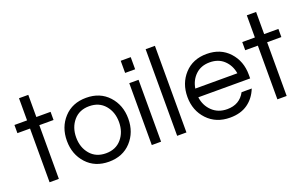

<svg xmlns="http://www.w3.org/2000/svg" viewBox="-81 -1075 2330 1458"><g transform="rotate(-20 1083.5 -346.0)"><path d="M194 0H119V-434H17V-500H119V-679H194V-500H309V-434H194Z M418 -434Q486 -508 598 -508Q710 -508 778 -434Q846 -360 846 -250Q846 -140 778 -66Q710 8 598 8Q486 8 418 -66Q350 -140 350 -250Q350 -360 418 -434ZM471.5 -114.5Q518 -60 598 -60Q678 -60 724.5 -114.5Q771 -169 771 -250Q771 -331 724.5 -385.5Q678 -440 598 -440Q518 -440 471.5 -385.5Q425 -331 425 -250Q425 -169 471.5 -114.5Z M945 0V-500H1020V0ZM942 -682H1023V-584H942Z M1225 -700V0H1150V-700Z M1578 -60Q1678 -60 1723 -144H1805Q1777 -73 1720 -32.5Q1663 8 1577 8Q1464 8 1394 -66Q1324 -140 1324 -250Q1324 -360 1392 -434Q1460 -508 1572 -508Q1684 -508 1752 -434Q1820 -360 1820 -250V-220H1401Q1410 -151 1457.5 -105.5Q1505 -60 1578 -60ZM1402 -290H1742Q1731 -356 1686.5 -398Q1642 -440 1572 -440Q1502 -440 1457.5 -398Q1413 -356 1402 -290Z M2035 0H1960V-434H1858V-500H1960V-679H2035V-500H2150V-434H2035Z"/></g></svg>

Font: Questrial
Style: Regular
Weight: 400
Designer: Joe Prince
Foundry: Joe Prince
Version: Version 1.002